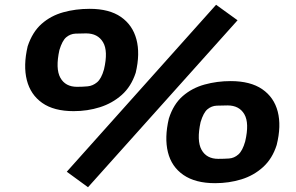

<svg xmlns="http://www.w3.org/2000/svg" viewBox="-20 -757 1243 805"><path d="M349 28 260 -37 886 -737 976 -672ZM289 -291Q206 -291 157 -325.5Q108 -360 92.5 -421Q77 -482 96 -563Q116 -623 154.5 -657Q193 -691 245 -705.5Q297 -720 356 -720Q438 -720 487 -686Q536 -652 552 -592Q568 -532 549 -452Q530 -394 490.5 -359Q451 -324 399 -307.5Q347 -291 289 -291ZM303 -393Q326 -393 347.5 -395Q369 -397 387 -412Q405 -427 416 -466Q434 -543 412 -580Q390 -617 341 -617Q318 -617 296.5 -616Q275 -615 258 -601Q241 -587 229 -547Q212 -469 233 -431Q254 -393 303 -393ZM882 11Q799 11 749 -23.5Q699 -58 684 -119Q669 -180 688 -260Q707 -320 746 -354Q785 -388 837.5 -402.5Q890 -417 947 -417Q1030 -417 1079.5 -383Q1129 -349 1144.5 -289Q1160 -229 1140 -149Q1122 -92 1083 -56.5Q1044 -21 992 -5Q940 11 882 11ZM895 -91Q919 -91 940.5 -92.5Q962 -94 979.5 -109.5Q997 -125 1008 -164Q1026 -241 1004.5 -278Q983 -315 934 -315Q910 -315 888.5 -314Q867 -313 850 -299Q833 -285 821 -245Q804 -167 825 -129Q846 -91 895 -91Z"/></svg>

Font: Nunito Sans 7pt Expanded ExtraBold
Style: Italic
Weight: 800
Width: 7
Italic angle: -9°
Designer: Vernon Adams
Foundry: Vernon Adams
Version: Version 3.101;gftools[0.9.27]